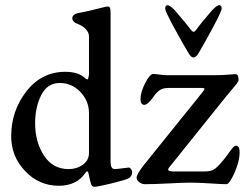

<svg xmlns="http://www.w3.org/2000/svg" viewBox="-20 -706 958 738"><path d="M733 -590Q753 -618 793 -664Q813 -686 823 -686Q832 -686 832 -673Q832 -663 798.5 -600.5Q765 -538 744 -503Q734 -485 724 -485Q714 -485 704 -503Q682 -539 648.5 -601Q615 -663 615 -673Q615 -686 624 -686Q634 -686 654 -664Q698 -613 715 -590Q724 -578 733 -590ZM570 -422Q575 -422 592 -419.5Q609 -417 620 -417H808Q832 -417 857 -419Q882 -421 885 -421Q897 -421 897 -399Q897 -394 890 -384.5Q883 -375 871 -361.5Q859 -348 853 -340L629 -61Q624 -53 629 -50Q634 -47 646 -47H767Q789 -47 802 -54.5Q815 -62 838 -90Q845 -98 857 -115Q869 -132 875.5 -139Q882 -146 887 -146Q901 -146 901 -121Q901 -86 881.5 -42Q862 2 850 2Q834 2 788 -1Q742 -4 711 -4Q685 -4 629 -1Q573 2 537 2Q525 2 515 -6Q505 -14 505 -23Q505 -36 534 -73L757 -350Q767 -362 766 -365Q765 -368 753 -368H629Q608 -368 595.5 -360.5Q583 -353 567 -330Q547 -303 535 -303Q520 -303 520 -325Q520 -351 538 -386.5Q556 -422 570 -422ZM115 -233Q115 -160 149 -108Q183 -56 244 -56Q275 -56 298.5 -73Q322 -90 322 -118V-271Q322 -318 289 -352.5Q256 -387 210 -387Q162 -387 138.5 -340.5Q115 -294 115 -233ZM393 -681Q401 -681 403 -675.5Q405 -670 405 -654V-84Q405 -56 421 -56Q428 -56 450 -59Q472 -62 475 -62Q479 -62 483.5 -56.5Q488 -51 488 -46Q488 -28 475 -21Q462 -14 408.5 -1Q355 12 343 12Q332 12 329 -2Q325 -16 320 -40Q317 -54 308 -41Q274 8 206 8Q130 8 76.5 -48.5Q23 -105 23 -182Q23 -280 81.5 -355Q140 -430 231 -430Q283 -430 309 -404Q316 -399 318 -402Q320 -405 322 -420V-567Q322 -580 310.5 -593Q299 -606 281 -613Q258 -621 258 -636Q258 -653 287 -657Q304 -660 329 -666Q354 -672 371.5 -676.5Q389 -681 393 -681Z"/></svg>

Font: EB Garamond 08
Style: Regular
Weight: 400
Version: Version 0.016 ; ttfautohint (v1.5)